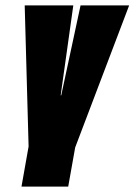

<svg xmlns="http://www.w3.org/2000/svg" viewBox="-20 -695 501 715"><path d="M60 0 86.5 -149.5 72 -675H253L206 -340H208L280 -675H461L260 -146L234 0Z"/></svg>

Font: Anybody UltraCondensed Black
Style: Italic
Weight: 900
Width: 1
Italic angle: -10°
Designer: Tyler Finck
Foundry: Etcetera Type Company
Version: Version 1.010; ttfautohint (v1.8.3) -l 8 -r 50 -G 200 -x 14 